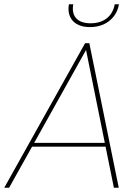

<svg xmlns="http://www.w3.org/2000/svg" viewBox="-38 -887 659 907"><path d="M364 -683 -18 0H5L378 -668H365L500 0H523L384 -683ZM104 -194H471L467 -212H113ZM523 -863 524 -867H504C494 -810 452 -777 390 -777C328 -777 298 -810 308 -867H288L287 -863C279 -815 302 -759 387 -759C472 -759 515 -815 523 -863Z"/></svg>

Font: Poppins Devanagari Thin
Style: Italic
Weight: 100
Italic angle: -10°
Designer: Ninad Kale (Devanagari), Jonny Pinhorn (Latin)
Foundry: Indian Type Foundry
Version: 4.005